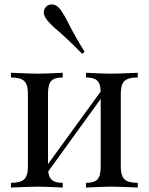

<svg xmlns="http://www.w3.org/2000/svg" viewBox="-20 -840 666 860"><path d="M521 -421V-93Q521 -52 538 -36.5Q555 -21 597 -21V0Q505 -4 477 -4Q449 -4 365 0V-21Q402 -21 416.5 -36.5Q431 -52 431 -93V-397L196 -72Q199 -44 214 -32.5Q229 -21 261 -21V0Q177 -4 149 -4Q121 -4 29 0V-21Q71 -21 88 -36.5Q105 -52 105 -93V-421Q105 -462 88 -477.5Q71 -493 29 -493V-514Q121 -510 149 -510Q177 -510 261 -514V-493Q224 -493 209.5 -477.5Q195 -462 195 -421V-105L431 -430Q430 -466 415 -479.5Q400 -493 365 -493V-514Q449 -510 477 -510Q505 -510 597 -514V-493Q555 -493 538 -477.5Q521 -462 521 -421ZM212 -820Q233 -820 250 -798Q267 -775 290 -729Q322 -667 359 -608L348 -599Q313 -635 283.5 -662.5Q254 -690 247 -696Q210 -726 190 -751Q176 -770 176 -785Q176 -801 190 -813Q198 -820 212 -820Z"/></svg>

Font: Myanmar April Display
Style: Regular
Weight: 400
Designer: Khon Soe Zaw Thu
Foundry: Myanmar OS
Version: Version 2.50 April 12, 2019